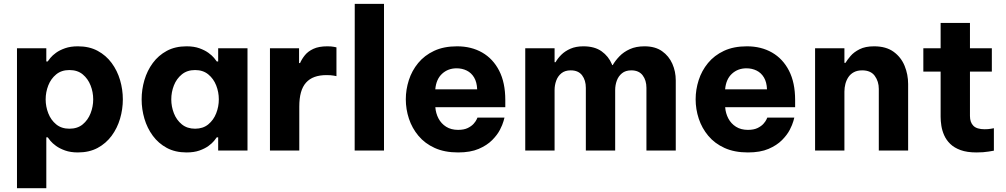

<svg xmlns="http://www.w3.org/2000/svg" viewBox="-20 -780 5214 995"><path d="M220 195.4H68V-530H220V-461.6H227.2Q230.8 -467.2 241.3 -480.1Q251.8 -493 270.5 -506.6Q289.2 -520.2 317.4 -530.1Q345.6 -540 383.8 -540Q442.6 -540 486.1 -516.5Q529.6 -493 558.7 -453.5Q587.8 -414 602.2 -365Q616.6 -316 616.6 -265Q616.6 -214 602.2 -165Q587.8 -116 558.7 -76.5Q529.6 -37 486.1 -13.5Q442.6 10 383.8 10Q345.6 10 317.4 -0.1Q289.2 -10.2 270.5 -23.8Q251.8 -37.4 241.3 -50.1Q230.8 -62.8 227.2 -68.4H220ZM216.6 -265Q216.6 -227.8 230.2 -192.9Q243.8 -158 271.2 -135.5Q298.6 -113 339.6 -113Q381.6 -113 408.7 -135.5Q435.8 -158 449.4 -192.9Q463 -227.8 463 -265Q463 -302.6 449.4 -337.3Q435.8 -372 408.7 -394.5Q381.6 -417 339.6 -417Q298.6 -417 271.2 -394.5Q243.8 -372 230.2 -337.3Q216.6 -302.6 216.6 -265Z M946.8 -540Q985.4 -540 1013.4 -529.9Q1041.4 -519.8 1060.1 -506.2Q1078.8 -492.6 1089.3 -479.9Q1099.8 -467.2 1103.4 -461.6H1110.6V-530H1262.6V0H1110.6V-68.4H1103.4Q1099.8 -62.8 1089.3 -49.9Q1078.8 -37 1060.1 -23.4Q1041.4 -9.8 1013.4 0.1Q985.4 10 946.8 10Q888 10 844.5 -13.5Q801 -37 771.9 -76.5Q742.8 -116 728.4 -165Q714 -214 714 -265Q714 -316 728.4 -365Q742.8 -414 771.9 -453.5Q801 -493 844.5 -516.5Q888 -540 946.8 -540ZM991 -417Q950 -417 922.4 -394.5Q894.8 -372 881.2 -337.3Q867.6 -302.6 867.6 -265Q867.6 -227.8 881.2 -192.9Q894.8 -158 922.4 -135.5Q950 -113 991 -113Q1032 -113 1059.4 -135.5Q1086.8 -158 1100.4 -192.9Q1114 -227.8 1114 -265Q1114 -302.6 1100.4 -337.3Q1086.8 -372 1059.4 -394.5Q1032 -417 991 -417Z M1531 0H1379V-530H1529.8V-453.2H1535Q1544.2 -474.4 1560.4 -494.3Q1576.6 -514.2 1604.6 -527.1Q1632.6 -540 1676.2 -540Q1697.4 -540 1710.5 -537.3Q1723.6 -534.6 1723.6 -534.6V-385.4Q1723.6 -385.4 1709.3 -388.1Q1695 -390.8 1672 -390.8Q1636.8 -390.8 1610.4 -381.3Q1584 -371.8 1566.1 -351.9Q1548.2 -332 1539.6 -301.1Q1531 -270.2 1531 -227Z M1970 0H1818L1818.4 -760H1970Z M2353.8 10Q2284 10 2232.9 -13.2Q2181.8 -36.4 2148.6 -76.1Q2115.4 -115.8 2099.2 -164.9Q2083 -214 2083 -265.6Q2083 -315.6 2098.7 -364.6Q2114.4 -413.6 2147 -453.3Q2179.6 -493 2229.7 -516.5Q2279.8 -540 2348.6 -540Q2422.6 -540 2478.8 -507.8Q2535 -475.6 2566.8 -413.7Q2598.6 -351.8 2598.6 -261.6V-224.6H2236Q2238.4 -192.8 2252.4 -166.1Q2266.4 -139.4 2292 -123.2Q2317.6 -107 2353.8 -107Q2384.6 -107 2404.1 -116.6Q2423.6 -126.2 2434.7 -138.8Q2445.8 -151.4 2450.1 -161Q2454.4 -170.6 2454.4 -170.6H2594.4Q2594.4 -170.6 2589.4 -152.2Q2584.4 -133.8 2570.8 -107.3Q2557.2 -80.8 2530.4 -53.8Q2503.6 -26.8 2460.7 -8.4Q2417.8 10 2353.8 10ZM2235.8 -317.2H2452.8Q2451.4 -354.2 2437.1 -378.3Q2422.8 -402.4 2399 -414.2Q2375.2 -426 2346.2 -426Q2301.8 -426 2271.1 -397.8Q2240.4 -369.6 2235.8 -317.2Z M2854 0H2702V-530H2854V-457.8H2859.2Q2870.2 -477.6 2889 -496.3Q2907.8 -515 2936.1 -527.5Q2964.4 -540 3003.4 -540Q3061.4 -540 3097.6 -514.2Q3133.8 -488.4 3150.9 -447.4Q3168 -406.4 3168 -361V0H3016V-324.8Q3016 -364 2996.6 -389.7Q2977.2 -415.4 2937.6 -415.4Q2907.8 -415.4 2889.3 -400.3Q2870.8 -385.2 2862.4 -361.8Q2854 -338.4 2854 -313.2ZM3168 0H3016L3016.4 -442.8H3155.4Q3168.6 -465.8 3190.2 -488.3Q3211.8 -510.8 3244 -525.4Q3276.2 -540 3319.8 -540Q3375.4 -540 3411 -514.8Q3446.6 -489.6 3464.3 -449.5Q3482 -409.4 3482 -363.4V0H3330V-324.8Q3330 -364 3310.4 -389.7Q3290.8 -415.4 3251.6 -415.4Q3221.8 -415.4 3203.3 -400.3Q3184.8 -385.2 3176.4 -362Q3168 -338.8 3168 -313.2Z M3855.8 10Q3786 10 3734.9 -13.2Q3683.8 -36.4 3650.6 -76.1Q3617.4 -115.8 3601.2 -164.9Q3585 -214 3585 -265.6Q3585 -315.6 3600.7 -364.6Q3616.4 -413.6 3649 -453.3Q3681.6 -493 3731.7 -516.5Q3781.8 -540 3850.6 -540Q3924.6 -540 3980.8 -507.8Q4037 -475.6 4068.8 -413.7Q4100.6 -351.8 4100.6 -261.6V-224.6H3738Q3740.4 -192.8 3754.4 -166.1Q3768.4 -139.4 3794 -123.2Q3819.6 -107 3855.8 -107Q3886.6 -107 3906.1 -116.6Q3925.6 -126.2 3936.7 -138.8Q3947.8 -151.4 3952.1 -161Q3956.4 -170.6 3956.4 -170.6H4096.4Q4096.4 -170.6 4091.4 -152.2Q4086.4 -133.8 4072.8 -107.3Q4059.2 -80.8 4032.4 -53.8Q4005.6 -26.8 3962.7 -8.4Q3919.8 10 3855.8 10ZM3737.8 -317.2H3954.8Q3953.4 -354.2 3939.1 -378.3Q3924.8 -402.4 3901 -414.2Q3877.2 -426 3848.2 -426Q3803.8 -426 3773.1 -397.8Q3742.4 -369.6 3737.8 -317.2Z M4356 0H4204V-530H4356V-454.2H4361.4Q4370.8 -469.8 4387.9 -489.9Q4405 -510 4434.8 -525Q4464.6 -540 4509.8 -540Q4572 -540 4610.9 -511.7Q4649.8 -483.4 4668 -438.7Q4686.2 -394 4686.2 -344.6V0H4534.2V-319.4Q4534.2 -358 4513.4 -386.7Q4492.6 -415.4 4448 -415.4Q4423 -415.4 4405.3 -406Q4387.6 -396.6 4376.9 -380.7Q4366.2 -364.8 4361.1 -345.3Q4356 -325.8 4356 -305Z M5040.6 10Q4991.4 10 4958.2 -2.1Q4925 -14.2 4904.4 -34.3Q4883.8 -54.4 4873 -79Q4862.2 -103.6 4858.4 -128.3Q4854.6 -153 4854.6 -174.6V-661.2H5006.6V-178.8Q5006.6 -146 5024.4 -128.1Q5042.2 -110.2 5083 -110.2Q5101.4 -110.2 5116 -112.9Q5130.6 -115.6 5130.6 -115.6V0.8Q5130.6 0.8 5103.7 5.4Q5076.8 10 5040.6 10ZM5120 -408.8H4765V-530H5120Z"/></svg>

Font: Be Vietnam Pro Variable Thin
Style: Regular
Weight: 100
Designer: Lam Bao, Tony Le, Vietanh Nguyen
Foundry: Yellow Type Foundry
Version: Version 1.002